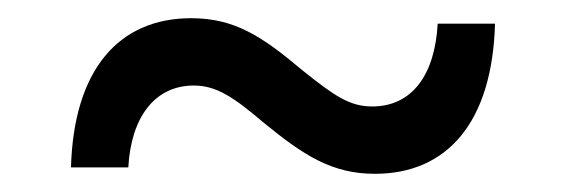

<svg xmlns="http://www.w3.org/2000/svg" viewBox="-20 -456 622 211"><path d="M121 -272C124 -327 150 -362 193 -362C218 -362 237 -349 270 -321C314 -285 345 -265 392 -265C471 -265 521 -321 524 -430H461C458 -374 433 -339 389 -339C364 -339 347 -351 312 -379C268 -416 238 -436 190 -436C111 -436 61 -380 58 -272Z"/></svg>

Font: Malon Grotesk Med
Style: Regular
Weight: 500
Designer: Julieta Ulanovsky
Foundry: Julieta Ulanovsky
Version: Version 7.200